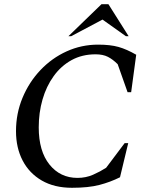

<svg xmlns="http://www.w3.org/2000/svg" viewBox="-20 -882 708 912"><path d="M322 10Q238 10 178.5 -24.5Q119 -59 87.5 -119.5Q56 -180 56 -259Q56 -343 87 -417.5Q118 -492 172 -549Q226 -606 296.5 -638Q367 -670 446 -670Q504 -670 543 -659Q582 -648 627 -622L603 -444H586L539 -577Q516 -600 492.5 -612Q469 -624 434 -624Q370 -624 320 -596.5Q270 -569 235 -520.5Q200 -472 182 -409.5Q164 -347 164 -277Q164 -164 215 -100.5Q266 -37 348 -37Q388 -37 422 -52Q456 -67 484 -85L572 -202H589L550 -40Q504 -17 452 -3.5Q400 10 322 10ZM305 -710 462 -862H495L591 -710H578L467 -789L318 -710Z"/></svg>

Font: Spectral SC Medium
Style: Italic
Weight: 500
Italic angle: -10°
Designer: Jean-Baptiste Levee
Foundry: Production Type
Version: Version 2.001